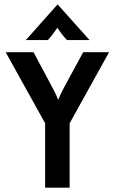

<svg xmlns="http://www.w3.org/2000/svg" viewBox="-20 -866 530 886"><path d="M188.2 0V-297.2L6.2 -625H134.7L215.3 -474.3Q223.6 -458.3 231.9 -442.4Q240.3 -426.4 248.6 -404.9Q256.9 -426.4 265.3 -442.4Q273.6 -458.3 281.9 -474.3L363.9 -625H483.3L301.4 -297.2V0ZM99.3 -681.2 245.8 -845.8 393.1 -681.2H288.9Q276.4 -694.4 266.3 -707.6Q256.2 -720.8 244.4 -737.5Q232.6 -720.8 222.9 -707.6Q213.2 -694.4 200.7 -681.2Z"/></svg>

Font: Afacad SemiBold
Style: Regular
Weight: 600
Designer: Kristian Moeller
Foundry: Dicotype
Version: Version 1.000